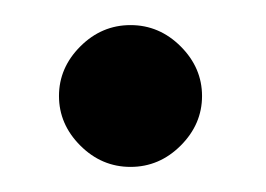

<svg xmlns="http://www.w3.org/2000/svg" viewBox="-20 -119 212 153"><path d="M44 -3Q27 -20 27 -42.5Q27 -65 44 -82Q61 -99 84 -99Q107 -99 124 -82Q141 -65 141 -42.5Q141 -20 124 -3Q107 14 84 14Q61 14 44 -3Z"/></svg>

Font: Indiction Unicode
Style: Normal
Weight: 500
Version: Version 1.1